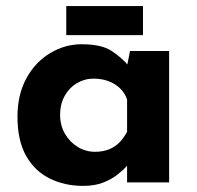

<svg xmlns="http://www.w3.org/2000/svg" viewBox="-20 -606 653 638"><path d="M255.9 11.7Q195.3 11.7 145.5 -12.7Q95.7 -37.1 66.9 -87.9Q38.1 -138.7 38.1 -217.8Q38.1 -292 67.9 -346.2Q97.7 -400.4 147 -429.7Q196.3 -459 251 -459Q316.4 -459 349.6 -437.5Q382.8 -416 405.3 -389.6L399.4 -373L412.1 -436.5H542V0H402.3V-94.7L413.1 -65.4Q411.1 -65.4 400.9 -53.7Q390.6 -42 371.1 -26.4Q351.6 -10.7 323.2 0.5Q294.9 11.7 255.9 11.7ZM295.9 -101.6Q321.3 -101.6 341.3 -109.4Q361.3 -117.2 376 -131.8Q390.6 -146.5 402.3 -168V-275.4Q394.5 -297.9 378.4 -313Q362.3 -328.1 340.3 -336.4Q318.4 -344.7 291 -344.7Q260.7 -344.7 235.4 -329.6Q210 -314.5 194.8 -287.1Q179.7 -259.8 179.7 -224.6Q179.7 -189.5 195.8 -161.6Q211.9 -133.8 238.3 -117.7Q264.6 -101.6 295.9 -101.6ZM200.2 -585.9H455.1V-489.3H200.2Z"/></svg>

Font: Josefin Sans CFJ
Style: Bold
Weight: 700
Designer: Santiago Orozco
Foundry: Typemade
Version: Version 2.001